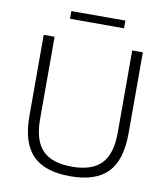

<svg xmlns="http://www.w3.org/2000/svg" viewBox="-96 -978 935 1068"><g transform="rotate(10 371.5 -444.0)"><path d="M372.5 9Q228 9 159.8 -61.2Q91.5 -131.5 91.5 -282.5V-740H153V-275.5Q153 -155 206.2 -100Q259.5 -45 372.5 -45Q485 -45 538.2 -100Q591.5 -155 591.5 -275.5V-740H651.5V-282.5Q651.5 -131.5 583.8 -61.2Q516 9 372.5 9ZM220 -853.5V-897H525V-853.5Z"/></g></svg>

Font: Encode Sans SemiExpanded SemiExpanded Light
Style: Regular
Weight: 300
Width: 6
Designer: Multiple Designers
Foundry: Impallari Type
Version: Version 3.000; ttfautohint (v1.8.3) -l 8 -r 50 -G 200 -x 14 